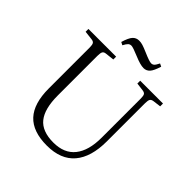

<svg xmlns="http://www.w3.org/2000/svg" viewBox="-235 -1065 1249 1249"><g transform="rotate(45 389.5 -440.0)"><path d="M479 -787.1Q449.2 -787.1 395 -810.1Q336.4 -835 320.8 -835Q307.6 -835 298.6 -826.9Q289.6 -818.8 276.9 -794.9L256.8 -805.2Q272 -856 289.3 -875Q306.6 -894 334 -894Q349.6 -894 366.7 -888.9Q383.8 -883.8 418 -869.1Q475.1 -844.2 492.2 -844.2Q504.4 -844.2 512.9 -851.8Q521.5 -859.4 534.2 -884.8L554.2 -875Q538.6 -824.2 521.5 -805.7Q504.4 -787.1 479 -787.1ZM391.1 14.2Q261.7 14.2 199.5 -52.7Q137.2 -119.6 137.2 -257.8V-634.8Q137.2 -660.2 130.6 -669.9Q124 -679.7 105 -681.2L45.9 -688V-713.9H300.8V-688L241.2 -681.2Q223.6 -679.7 217.3 -669.4Q210.9 -659.2 210.9 -631.8V-267.1Q210.9 -145 257.1 -87.4Q303.2 -29.8 407.2 -29.8Q506.3 -29.8 556.6 -92.8Q606.9 -155.8 606.9 -274.9V-634.8Q606.9 -660.2 600.6 -669.7Q594.2 -679.2 575.2 -681.2L522 -688V-713.9H731.9V-688L678.2 -681.2Q660.2 -678.7 654.1 -668.7Q647.9 -658.7 647.9 -630.9V-282.2Q647.9 -137.2 583.3 -61.5Q518.6 14.2 391.1 14.2Z"/></g></svg>

Font: Literata Light
Style: Regular
Weight: 300
Designer: Latin by Veronika Burian and Jose Scaglione. Greek by Irene Vlachou. Cyrillic by Vera Evstafieva.
Foundry: TypeTogether
Version: Version 3.021